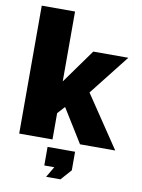

<svg xmlns="http://www.w3.org/2000/svg" viewBox="-101 -798 797 1079"><g transform="rotate(10 298.0 -258.5)"><path d="M596 0 397 -296 578 -526H378L238 -331V-730H48V0H238V-150L276 -192L395 0ZM321 213 375 152V46H218V152H275L239 213Z"/></g></svg>

Font: Raleway Black
Style: Regular
Weight: 900
Designer: Matt McInerney, Pablo Impallari, Rodrigo Fuenzalida
Foundry: Matt McInerney, Pablo Impallari, Rodrigo Fuenzalida
Version: Version 3.000g; ttfautohint (v1.5) -l 8 -r 28 -G 28 -x 14 -D